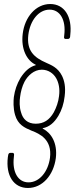

<svg xmlns="http://www.w3.org/2000/svg" viewBox="-20 -728 372 956"><path d="M119 208C192 208 247 143 258 59C267 -16 235 -66 194 -87C191 -88 191 -89 194 -90C224 -96 249 -115 271 -152C287 -179 298 -212 302 -249C308 -296 300 -327 289 -350C268 -393 232 -405 211 -415C148 -442 112 -477 121 -554C130 -627 173 -680 227 -680C279 -680 309 -629 300 -554L299 -544C298 -538 301 -534 307 -534H318C324 -534 328 -538 329 -544L330 -555C340 -645 301 -708 230 -708C159 -708 103 -644 93 -559C84 -484 113 -427 157 -406C159 -405 159 -403 156 -403C125 -394 102 -371 82 -340C64 -309 54 -280 49 -245C47 -226 45 -190 55 -156C69 -107 102 -92 138 -77C177 -62 240 -34 229 57C220 126 177 180 122 180C70 180 40 129 49 54L50 43C51 37 47 33 42 33H32C26 33 22 37 21 43L19 55C8 146 48 208 119 208ZM158 -112C117 -112 94 -135 85 -168C76 -195 77 -225 80 -245C83 -270 90 -298 102 -321C118 -351 149 -381 188 -381C220 -381 246 -363 260 -338C272 -317 279 -286 274 -250C271 -221 260 -191 248 -169C226 -130 197 -112 158 -112Z"/></svg>

Font: Barlow Condensed Thin
Style: Italic
Weight: 250
Width: 3
Italic angle: -7°
Designer: Jeremy Tribby
Foundry: Tribby Type
Version: Version 1.422;hotconv 1.0.109;makeotfexe 2.5.65596